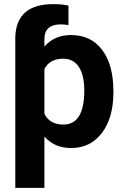

<svg xmlns="http://www.w3.org/2000/svg" viewBox="-20 -708 603 931"><path d="M529.8 -259.3Q529.8 -137.2 474.4 -63.7Q418.9 9.8 324.7 9.8Q244.6 9.8 195.3 -45.9V203.1H54.2V-528.3Q59.1 -688 238.3 -688Q282.7 -688 312 -680.7V-586.4Q290.5 -589.8 275.9 -589.8Q195.3 -589.8 195.3 -518.6V-482.4Q244.6 -538.1 323.7 -538.1Q421.4 -538.1 475.6 -465.8Q529.8 -393.6 529.8 -266.6ZM388.7 -269.5Q388.7 -343.3 362.5 -383.3Q336.4 -423.3 286.6 -423.3Q220.2 -423.3 195.3 -372.6V-156.2Q221.2 -104 287.6 -104Q388.7 -104 388.7 -269.5Z"/></svg>

Font: Roboto
Style: Bold
Weight: 700
Designer: Google
Version: Version 2.134; 2016; ttfautohint (v1.6)